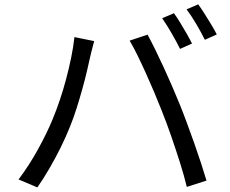

<svg xmlns="http://www.w3.org/2000/svg" viewBox="-20 -839 1040 867"><path d="M765.4 -779.3Q778.4 -761.9 793.2 -737.4Q808 -712.8 822.5 -687.8Q836.9 -662.8 847.1 -642.3L793 -618.2Q778.2 -648.6 755.2 -688.4Q732.3 -728.2 712.3 -756.6ZM875 -819.4Q888.6 -801 904.2 -776.1Q919.8 -751.2 934.8 -726.7Q949.7 -702.2 958.9 -683.4L905.1 -659.3Q888.9 -692.1 866.3 -730.4Q843.7 -768.7 822.5 -796.7ZM217.6 -300.5Q234 -339.7 249.6 -385.8Q265.3 -432 278.5 -481.7Q291.7 -531.3 301.6 -579.7Q311.5 -628.2 316.1 -671.5L405.3 -653.4Q402.5 -642.3 399 -629.5Q395.4 -616.8 392.4 -604Q389.5 -591.3 386.8 -580.5Q381.8 -557.4 373.1 -520.1Q364.5 -482.8 352.3 -439.1Q340.2 -395.4 326.1 -350.8Q312 -306.1 296.3 -267.6Q278.1 -221.9 254.3 -173.7Q230.5 -125.4 203.6 -79.2Q176.7 -32.9 148.7 7.3L63.7 -28.7Q111.3 -91.5 151.8 -165.1Q192.3 -238.6 217.6 -300.5ZM710.4 -339Q695.2 -377.8 677 -421Q658.8 -464.3 639.1 -507.7Q619.4 -551.2 600.7 -589.4Q582 -627.7 565.4 -655.5L646.3 -682.5Q661.1 -655.5 679.8 -617.6Q698.4 -579.7 718.3 -536.7Q738.2 -493.8 757.2 -449.7Q776.2 -405.6 792.3 -366.1Q807.3 -329.3 824 -283.8Q840.7 -238.4 857.4 -191.6Q874 -144.7 888.2 -101.2Q902.4 -57.6 912.4 -23.5L823.5 5Q811.3 -46.2 792.4 -105.6Q773.6 -164.9 752.6 -225.6Q731.6 -286.2 710.4 -339Z"/></svg>

Font: Noto Sans TC Thin
Style: Regular
Weight: 100
Designer: Ryoko NISHIZUKA 西塚涼子 (kana, bopomofo & ideographs); Paul D. Hunt (Latin, Greek & Cyrillic); Sandoll Communications 산돌커뮤니
Foundry: Adobe
Version: Version 2.004-H2;hotconv 1.0.118;makeotfexe 2.5.65603